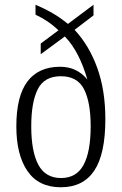

<svg xmlns="http://www.w3.org/2000/svg" viewBox="-20 -781 514 811"><path d="M237 10Q143 10 96 -58.5Q49 -127 49 -247Q49 -375 96 -437Q143 -499 234 -499Q305 -499 349 -445Q333 -501 310 -546.5Q287 -592 254 -627L152 -552V-597L227 -653Q205 -674 180.5 -690.5Q156 -707 130 -719V-761Q168 -745 201 -726Q234 -707 267 -680L375 -761V-716L295 -655Q356 -590 390.5 -495Q425 -400 425 -278Q425 -130 378 -60Q331 10 237 10ZM238 -29Q303 -29 333 -84.5Q363 -140 363 -248Q363 -349 335 -404Q307 -459 237 -459Q167 -459 139.5 -404Q112 -349 112 -248Q112 -141 142 -85Q172 -29 238 -29Z"/></svg>

Font: Noto Serif Tamil Condensed Light
Style: Italic
Weight: 300
Width: 3
Italic angle: -12°
Designer: Indian Type Foundry, Tom Grace, and the Monotype Design Team
Foundry: Monotype Imaging Inc.
Version: Version 2.003; ttfautohint (v1.8.4.7-5d5b)